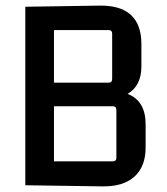

<svg xmlns="http://www.w3.org/2000/svg" viewBox="-20 -659 595 683"><path d="M498 -134Q498 -67 458.5 -31Q419 5 345 4L70 0V-635L332 -639Q483 -642 483 -502V-423Q483 -354 434 -325Q498 -300 498 -217ZM366 -552H172V-365H366Q379 -365 379 -378V-539Q379 -552 366 -552ZM381 -281H172V-85H381Q394 -85 394 -98V-268Q394 -281 381 -281Z"/></svg>

Font: Gemunu Libre SemiBold
Style: Regular
Weight: 600
Designer: Puspanada Ekanayake, Sola Matas, Pathum Egodawatta, Kosala Senevirathne
Foundry: mooniak
Version: Version 1.100